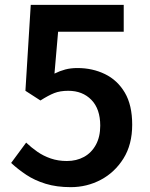

<svg xmlns="http://www.w3.org/2000/svg" viewBox="-20 -759 620 793"><path d="M272 14Q214 14 168.5 0Q123 -14 88.5 -37Q54 -60 26 -86L88 -170Q109 -150 134 -132.5Q159 -115 189.5 -104.5Q220 -94 256 -94Q296 -94 327 -111Q358 -128 376 -161Q394 -194 394 -240Q394 -309 357.5 -346.5Q321 -384 262 -384Q228 -384 204 -374.5Q180 -365 147 -344L85 -384L107 -739H491V-628H220L205 -455Q227 -466 249.5 -472Q272 -478 300 -478Q362 -478 413.5 -453Q465 -428 495.5 -376.5Q526 -325 526 -244Q526 -162 490 -104.5Q454 -47 396.5 -16.5Q339 14 272 14Z"/></svg>

Font: Noto Sans SC Thin SemiBold
Style: Regular
Weight: 600
Version: Version 2.004-H2;hotconv 1.0.118;makeotfexe 2.5.65603